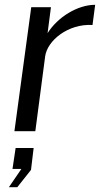

<svg xmlns="http://www.w3.org/2000/svg" viewBox="-20 -546 416 799"><path d="M40 0H127L168 -312C177 -377 263 -448 365 -442L376 -526C303 -526 220 -475 178 -408L192 -516H110ZM17 233H52L109 161L120 70H45L32 157H69Z"/></svg>

Font: United Sans
Style: Italic
Weight: 400
Italic angle: -8°
Designer: Pablo Impallari, Rodrigo Fuenzalida (Modified by Dan O. Williams)
Version: Version 1.000;PS 001.000;hotconv 1.0.88;makeotf.lib2.5.64775